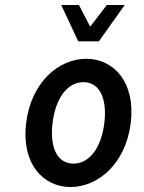

<svg xmlns="http://www.w3.org/2000/svg" viewBox="-20 -739 578 771"><path d="M85 -245C65 -82 153 12 263 12C374 12 485 -82 505 -245C525 -409 437 -503 326 -503C216 -503 105 -409 85 -245ZM191 -245C203 -344 250 -409 315 -409C380 -409 411 -344 399 -245C387 -147 340 -82 275 -82C210 -82 179 -147 191 -245ZM294 -573H377L481 -719H409L344 -634H341L297 -719H226Z"/></svg>

Font: Falling Sky
Style: CondObl
Weight: 400
Designer: Paul D. Hunt
Foundry: Adobe Systems Incorporated
Version: Version 1.02